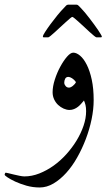

<svg xmlns="http://www.w3.org/2000/svg" viewBox="-69 -514 460 831"><path d="M336.4 -80.6Q336.4 -41 327.4 2.4Q318.4 45.9 302.5 87.6Q286.6 129.4 265.1 167.5Q243.7 205.6 217.5 234.4Q191.4 263.2 162.4 280.3Q133.3 297.4 103 297.4Q72.8 297.4 45.4 289.6Q18.1 281.7 -2.9 272Q-23.9 262.2 -36.4 253.7Q-48.8 245.1 -48.8 243.2Q-48.8 239.7 -47.4 236.6Q-45.9 233.4 -43.9 233.4Q-42 233.4 -32.2 235.8Q-22.5 238.3 -10 241.2Q2.4 244.1 15.4 246.8Q28.3 249.5 36.6 249.5Q68.8 249.5 101.1 236.8Q133.3 224.1 163.1 202.9Q192.9 181.6 218.3 153.3Q243.7 125 262.7 93.8Q281.7 62.5 292.7 30Q303.7 -2.4 303.7 -32.7Q303.7 -48.8 301 -59.6Q298.3 -70.3 294.4 -79.1Q289.1 -72.8 282.7 -65.4Q276.4 -58.1 268.8 -52Q261.2 -45.9 251.7 -42Q242.2 -38.1 231.9 -38.1Q219.7 -38.1 206.5 -43.9Q193.4 -49.8 182.6 -59.8Q171.9 -69.8 165.3 -84Q158.7 -98.1 158.7 -114.7Q158.7 -139.6 168.2 -169.4Q177.7 -199.2 191.9 -225.3Q206.1 -251.5 221.2 -268.8Q236.3 -286.1 248 -286.1Q262.2 -286.1 277.8 -272.9Q293.5 -259.8 306.6 -233.6Q319.8 -207.5 328.1 -169.2Q336.4 -130.9 336.4 -80.6ZM259.8 -158.7Q252.4 -169.4 242.9 -175.3Q233.4 -181.2 227.1 -181.2Q217.3 -181.2 213.1 -173.3Q209 -165.5 209 -154.8Q209 -149.4 214.6 -142.1Q220.2 -134.8 229.5 -134.8Q236.8 -134.8 246.3 -142.3Q255.9 -149.9 259.8 -158.7ZM371.6 -357.4Q371.6 -355.5 371.3 -354Q371.1 -352.5 367.7 -352.5H348.1Q346.2 -352.5 338.1 -358.9Q330.1 -365.2 319.3 -375.2Q308.6 -385.3 296.4 -396.5Q284.2 -407.7 273.2 -417.7Q262.2 -427.7 254.2 -434.3Q246.1 -440.9 244.1 -440.9Q241.7 -440.9 233.9 -434.3Q226.1 -427.7 215.1 -417.7Q204.1 -407.7 191.9 -396.5Q179.7 -385.3 168.9 -375.2Q158.2 -365.2 150.1 -358.9Q142.1 -352.5 140.1 -352.5H120.6Q117.2 -352.5 116.9 -354Q116.7 -355.5 116.7 -357.4Q116.7 -360.8 126.2 -375.7Q135.7 -390.6 149.9 -409.9Q164.1 -429.2 179.9 -448.5Q195.8 -467.8 207.5 -479.5Q212.9 -485.4 216.8 -489.5Q220.7 -493.7 225.6 -493.7H262.7Q267.1 -493.7 271 -489.5Q274.9 -485.4 280.8 -479.5Q288.6 -471.7 298.6 -459.7Q308.6 -447.8 318.6 -434.6Q328.6 -421.4 338.4 -408.2Q348.1 -395 355.5 -384Q362.8 -373 367.2 -365.5Q371.6 -357.9 371.6 -357.4Z"/></svg>

Font: Accordance
Style: Regular
Weight: 400
Version: Version 1.1 (build May 11, 2018) Miklal Software Solutions, 